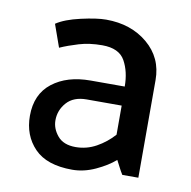

<svg xmlns="http://www.w3.org/2000/svg" viewBox="-64 -561 635 637"><g transform="rotate(10 254.0 -243.0)"><path d="M136 -140Q136 -112 156 -88Q176 -64 217 -64Q254 -64 286.5 -82Q319 -100 344 -128V-226H226Q182 -226 159 -200Q136 -174 136 -140ZM79 -455Q107 -474 160 -486Q213 -498 244 -498Q328 -498 384 -451Q440 -404 440 -329V0H386Q379 -11 373 -23Q367 -35 361 -46Q336 -24 297 -6Q258 12 219 12Q133 12 91.5 -31Q50 -74 50 -140Q50 -213 99.5 -251.5Q149 -290 228 -290H343Q343 -340 323 -376Q303 -412 246 -412Q203 -412 168 -401.5Q133 -391 106 -379Z"/></g></svg>

Font: Palanquin Medium
Style: Regular
Weight: 500
Designer: Pria Ravichandran
Version: Version 1.0.4